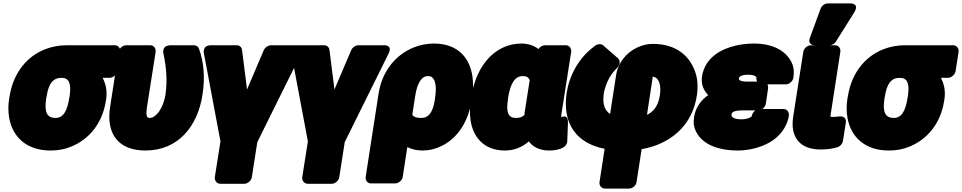

<svg xmlns="http://www.w3.org/2000/svg" viewBox="-20 -830 5612 1120"><path d="M579 -376H620C636 -376 660 -391 664 -414L682 -528C684 -544 673 -566 650 -566H369C325 -566 282 -558 244 -543C135 -501 57 -402 36 -269L34 -259C27 -217 27 -178 34 -140C54 -32 134 48 275 48C318 48 358 41 396 25C499 -17 577 -110 597 -239L599 -249C607 -303 596 -341 579 -376ZM339 -376C383 -376 397 -343 386 -269L384 -259C372 -179 347 -142 304 -142C252 -142 237 -178 250 -259L252 -269C264 -344 290 -376 339 -376Z M1161 -276C1178 -383 1167 -473 1141 -545C1137 -557 1126 -566 1112 -566H977C918 -566 934 -515 934 -515C949 -442 958 -365 945 -276C939 -238 924 -202 907 -178C889 -155 872 -142 852 -142C840 -142 829 -149 837 -203L888 -528C890 -544 880 -566 857 -566H715C699 -566 676 -551 672 -528L622 -204C598 -48 672 48 828 48C1021 48 1133 -95 1161 -276Z M1421 -308 1392 -538C1390 -554 1378 -566 1361 -566H1213C1155 -566 1170 -516 1170 -516L1266 -5L1233 204C1231 220 1242 242 1265 242H1406C1422 242 1445 227 1449 204L1481 -1L1736 -516C1764 -571 1708 -566 1708 -566H1560C1546 -566 1527 -555 1519 -538Z M1931 -308 1902 -538C1900 -554 1888 -566 1871 -566H1723C1665 -566 1680 -516 1680 -516L1776 -5L1743 204C1741 220 1752 242 1775 242H1916C1932 242 1955 227 1959 204L1991 -1L2246 -516C2274 -571 2218 -566 2218 -566H2070C2056 -566 2037 -555 2029 -538Z M2445 48C2483 48 2520 39 2553 23C2654 -25 2714 -127 2733 -250L2734 -260C2741 -304 2741 -345 2736 -383C2721 -491 2652 -576 2511 -576C2470 -576 2430 -568 2393 -553C2288 -511 2208 -414 2188 -282L2113 203C2111 219 2121 240 2144 240H2285C2301 240 2325 226 2329 203L2356 28C2380 40 2409 48 2445 48ZM2437 -142C2407 -142 2393 -149 2385 -160L2402 -270C2414 -347 2440 -386 2475 -386C2488 -386 2494 -384 2499 -380C2520 -365 2528 -324 2518 -260L2517 -250C2505 -174 2481 -142 2437 -142Z M3022 -576C2984 -576 2946 -568 2911 -551C2807 -500 2748 -389 2728 -260L2727 -250C2721 -209 2720 -171 2724 -135C2736 -37 2798 48 2925 48C2982 48 3028 27 3065 -5C3090 29 3130 48 3183 48C3220 48 3287 39 3289 -6L3293 -112C3295 -171 3254 -145 3254 -145C3254 -150 3254 -160 3256 -171L3312 -528C3314 -544 3304 -566 3281 -566H3159C3146 -566 3129 -557 3121 -544C3098 -562 3064 -576 3022 -576ZM3070 -363 3040 -171C3039 -167 3041 -165 3040 -161C3029 -149 3017 -142 2989 -142C2945 -142 2931 -174 2943 -250L2944 -260C2957 -343 2984 -386 3028 -386C3055 -386 3061 -379 3070 -363Z M3581 -435C3600 -454 3598 -478 3585 -490L3499 -565C3488 -575 3468 -575 3452 -564C3432 -549 3412 -532 3394 -513C3344 -459 3301 -385 3286 -291C3257 -104 3348 7 3507 38L3477 233C3475 249 3486 270 3509 270H3650C3666 270 3689 256 3693 233L3723 40C3763 33 3804 21 3837 5C3943 -44 4024 -135 4045 -273C4053 -327 4049 -375 4034 -414C4002 -504 3924 -574 3789 -574C3763 -574 3738 -569 3714 -560C3665 -541 3620 -507 3592 -449C3583 -430 3577 -412 3574 -392L3539 -165C3508 -186 3492 -221 3503 -290C3517 -354 3543 -399 3581 -435ZM3788 -383C3793 -382 3800 -380 3804 -378C3825 -365 3838 -330 3829 -273C3819 -211 3793 -179 3754 -160Z M4343 -394C4388 -394 4393 -380 4392 -376C4392 -374 4393 -361 4396 -354H4338C4292 -354 4289 -367 4290 -373C4293 -384 4306 -394 4343 -394ZM4457 -338H4565C4581 -338 4604 -353 4608 -376C4613 -407 4611 -437 4599 -463C4565 -537 4483 -576 4379 -576C4342 -576 4305 -572 4272 -564C4191 -546 4092 -496 4075 -384C4068 -337 4086 -301 4111 -275C4071 -247 4038 -205 4029 -149C4024 -118 4026 -90 4041 -61C4079 15 4175 48 4283 48C4350 48 4417 30 4467 2C4519 -27 4570 -80 4582 -156C4584 -172 4574 -194 4551 -194H4427C4437 -201 4445 -212 4447 -223L4461 -317C4461 -319 4460 -331 4457 -338ZM4386 -186C4376 -179 4368 -167 4366 -156C4366 -155 4367 -154 4366 -153C4359 -144 4338 -134 4303 -134C4258 -134 4245 -150 4247 -160C4249 -175 4259 -186 4312 -186Z M4826 -165 4882 -528C4885 -549 4871 -566 4851 -566H4709C4693 -566 4670 -551 4666 -528L4607 -150C4588 -30 4646 42 4766 42C4803 42 4835 38 4865 29C4880 24 4894 10 4897 -7L4914 -114C4919 -146 4893 -153 4877 -151L4858 -149C4850 -148 4847 -148 4840 -148C4822 -148 4823 -147 4826 -165ZM4808 -810C4791 -810 4774 -797 4767 -780L4705 -611C4689 -569 4725 -566 4735 -566H4819C4833 -566 4848 -574 4856 -587L4962 -756C4999 -815 4936 -810 4936 -810Z M5469 -376H5510C5526 -376 5550 -391 5554 -414L5572 -528C5574 -544 5563 -566 5540 -566H5259C5215 -566 5172 -558 5134 -543C5025 -501 4947 -402 4926 -269L4924 -259C4917 -217 4917 -178 4924 -140C4944 -32 5024 48 5165 48C5208 48 5248 41 5286 25C5389 -17 5467 -110 5487 -239L5489 -249C5497 -303 5486 -341 5469 -376ZM5229 -376C5273 -376 5287 -343 5276 -269L5274 -259C5262 -179 5237 -142 5194 -142C5142 -142 5127 -178 5140 -259L5142 -269C5154 -344 5180 -376 5229 -376Z"/></svg>

Font: Asimov Print
Style: EIt
Weight: 500
Designer: Google
Version: Version 2.000980; 2014